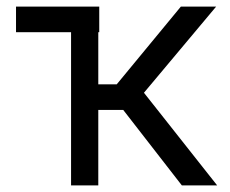

<svg xmlns="http://www.w3.org/2000/svg" viewBox="-20 -559 695 579"><path d="M279.3 -539.1V-461.9H28.3V-539.1ZM194.3 0V-539.1H276.4V-304.7H332L525.4 -539.1H631.8L414.1 -279.3L634.8 0H528.3L351.6 -227.5H276.4V0Z"/></svg>

Font: Inter Display V
Style: Regular
Weight: 400
Designer: Rasmus Andersson
Foundry: rsms
Version: Version 3.015;git-src